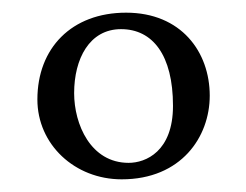

<svg xmlns="http://www.w3.org/2000/svg" viewBox="-20 -586 389 303"><path d="M39 -429C39 -358 98 -303 172 -303C266 -303 311 -370 311 -435C311 -504 266 -566 179 -566C93 -566 39 -510 39 -429ZM171 -540C221 -540 253 -499 253 -419C253 -347 210 -329 183 -329C123 -329 97 -390 97 -439C97 -493 121 -540 171 -540Z"/></svg>

Font: Libertinus Math
Style: Regular
Weight: 400
Designer: Philipp H. Poll, Khaled Hosny
Foundry: Caleb Maclennan
Version: Version 7.050;RELEASE